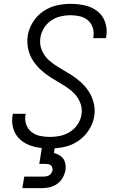

<svg xmlns="http://www.w3.org/2000/svg" viewBox="-20 -763 616 997"><path d="M239 8Q276 8 314 0Q352 -8 385.5 -30.5Q419 -53 441 -87Q463 -121 469 -158Q475 -193 467 -226.5Q459 -260 441 -288Q423 -316 398.5 -337.5Q374 -359 346 -376.5Q318 -394 289.5 -410.5Q261 -427 236 -448.5Q211 -470 197.5 -501.5Q184 -533 190 -569Q194 -594 208.5 -617.5Q223 -641 246 -656.5Q269 -672 294.5 -678Q320 -684 346 -684Q371 -684 394.5 -678.5Q418 -673 436 -658Q454 -643 461.5 -619.5Q469 -596 465 -571Q464 -568 464 -565H530Q531 -570 532 -574Q538 -613 526 -648Q514 -683 485.5 -705Q457 -727 420.5 -735Q384 -743 346 -743Q310 -743 273 -734.5Q236 -726 203.5 -703.5Q171 -681 150.5 -647.5Q130 -614 124 -578Q119 -542 126.5 -508.5Q134 -475 152 -447.5Q170 -420 194.5 -398Q219 -376 247 -358.5Q275 -341 303.5 -324.5Q332 -308 356.5 -286.5Q381 -265 395 -233.5Q409 -202 403 -167Q399 -141 383 -117Q367 -93 343 -78Q319 -63 292.5 -57.5Q266 -52 240 -52Q214 -52 189 -57Q164 -62 144.5 -77Q125 -92 116.5 -115.5Q108 -139 112 -165Q113 -169 114 -172H47Q46 -167 45 -162Q40 -131 47.5 -101Q55 -71 74.5 -49Q94 -27 120.5 -14.5Q147 -2 177.5 3Q208 8 239 8ZM96 214H196Q217 214 237.5 209.5Q258 205 276.5 192Q295 179 305.5 160Q316 141 320 121Q323 100 317.5 80Q312 60 296 48Q280 36 260 32L265 0H198L184 88H217Q227 88 236 91Q245 94 249.5 102.5Q254 111 253 121Q251 131 244 139.5Q237 148 226.5 151Q216 154 206 154H106Z"/></svg>

Font: Iosevka Sparkle Light Oblique
Style: Regular
Weight: 300
Italic angle: -9°
Designer: Belleve Invis
Foundry: Belleve Invis
Version: Version 4.5.0; ttfautohint (v1.8.3)